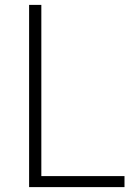

<svg xmlns="http://www.w3.org/2000/svg" viewBox="-20 -765 573 785"><path d="M99 -745H149V-45H489V0H99Z"/></svg>

Font: Eudoxus Sans ExtraLight
Style: Regular
Weight: 200
Designer: Stijn de Vries
Foundry: tokotype
Version: Version 2.005